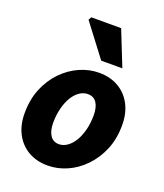

<svg xmlns="http://www.w3.org/2000/svg" viewBox="-141 -850 817 956"><g transform="rotate(20 267.5 -372.0)"><path d="M224 12Q165 12 121 -13.5Q77 -39 52.5 -85.5Q28 -132 28 -194Q28 -267 52 -325Q76 -383 116.5 -424.5Q157 -466 207 -488Q257 -510 309 -510Q368 -510 412 -484.5Q456 -459 480.5 -412.5Q505 -366 505 -304Q505 -231 481 -173.5Q457 -116 416.5 -74Q376 -32 326 -10Q276 12 224 12ZM241 -107Q264 -107 285 -122Q306 -137 321.5 -163Q337 -189 346 -224.5Q355 -260 355 -301Q355 -343 339.5 -367Q324 -391 292 -391Q269 -391 248 -376.5Q227 -362 211.5 -336Q196 -310 187 -274.5Q178 -239 178 -197Q178 -156 194 -131.5Q210 -107 241 -107ZM297 -570 168 -740 177 -756H335L409 -570Z"/></g></svg>

Font: Source Sans 3 ExtraBold
Style: Italic
Weight: 800
Italic angle: -11°
Version: Version 3.052;hotconv 1.1.0;makeotfexe 2.6.0